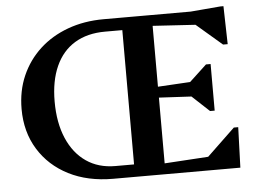

<svg xmlns="http://www.w3.org/2000/svg" viewBox="-50 -765 1107 829"><g transform="rotate(-5 503.0 -350.5)"><path d="M408 0Q298 0 215.5 -42Q133 -84 86.5 -159.5Q40 -235 40 -334Q40 -413 68.5 -478Q97 -543 148.5 -590.5Q200 -638 271 -664Q342 -690 427 -690H570V-636H428Q351 -636 296.5 -603Q242 -570 213.5 -506.5Q185 -443 185 -354Q185 -262 214 -194.5Q243 -127 296 -90.5Q349 -54 422 -54H570V0ZM603 0V-45L922 -65V0ZM503 0V-690H635V0ZM808 0V-43L946 -175H965L959 0ZM839 -321 597 -334V-377L839 -391ZM850 -255 763 -336V-376L850 -457H870V-255ZM922 -625 603 -645V-690H922ZM931 -536 804 -645V-690L933 -701H947L951 -536Z"/></g></svg>

Font: Platypi Light Medium
Style: Regular
Weight: 500
Version: Version 1.200